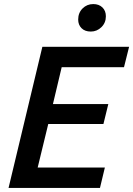

<svg xmlns="http://www.w3.org/2000/svg" viewBox="-20 -923 654 943"><path d="M22 0 188 -693H614L589 -593H283L240 -412H512L488 -314H217L165 -100H495L471 0ZM426 -768Q397 -768 380.5 -784.5Q364 -801 364 -827Q364 -860 385.5 -881.5Q407 -903 438 -903Q466 -903 483 -886.5Q500 -870 500 -843Q500 -811 478 -789.5Q456 -768 426 -768Z"/></svg>

Font: Ubuntu Sans SemiBold
Style: Italic
Weight: 600
Italic angle: -13.5°
Designer: Dalton Maag Ltd
Foundry: Dalton Maag Ltd
Version: Version 1.006